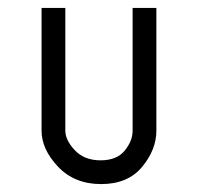

<svg xmlns="http://www.w3.org/2000/svg" viewBox="-20 -465 500 485"><path d="M85 -445H145V-135Q145 -111 169 -85.5Q193 -60 234 -60Q275 -60 295 -84.5Q315 -109 315 -135V-445H375V-135Q375 -87 339 -43.5Q303 0 235.5 0Q168 0 126.5 -44Q85 -88 85 -135Z"/></svg>

Font: SOV_Station
Style: Book
Weight: 400
Version: Version 1.00